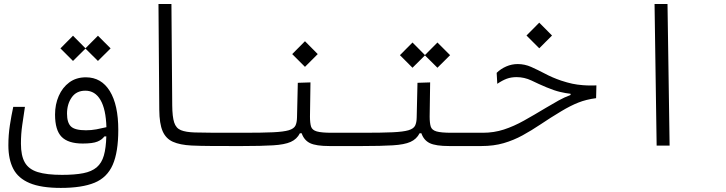

<svg xmlns="http://www.w3.org/2000/svg" viewBox="-20 -713 3556 940"><path d="M277.8 207Q181.2 207 125 183.3Q68.8 159.7 44.9 113.3Q21 66.9 21 -1.5Q21 -52.2 28.3 -99.6Q35.6 -147 44.9 -189.9H102.1Q95.2 -144.5 88.9 -100.8Q82.5 -57.1 82.5 -9.8Q82.5 49.3 101.6 82.5Q120.6 115.7 164.6 129.4Q208.5 143.1 283.7 143.1Q346.2 143.1 387.5 135Q428.7 127 453.6 106Q478 85 488.5 48.3Q499 11.7 500.5 -45.4L490.7 -44.9Q480 -29.3 457 -19.8Q434.1 -10.3 384.8 -10.3Q314 -10.3 281.7 -43Q249.5 -75.7 249.5 -152.3Q249.5 -201.7 267.6 -243.2Q285.6 -284.7 319.3 -309.6Q353 -334.5 400.4 -334.5Q476.1 -334.5 517.6 -267.1Q559.1 -199.7 559.1 -77.1Q559.1 32.2 531.7 94.2Q504.4 156.2 442.9 181.6Q381.3 207 277.8 207ZM501 -90.3Q498.5 -178.2 471.9 -223.6Q445.3 -269 397.9 -269Q354 -269 331.1 -236.1Q308.1 -203.1 308.1 -156.7Q308.1 -112.3 327.4 -93.8Q346.7 -75.2 400.9 -75.2Q426.8 -75.2 451.9 -79.8Q477.1 -84.5 501 -90.3ZM459.5 -414.6 398.4 -475.1 337.4 -414.6 275.9 -476.1 337.4 -538.1 398.4 -476.6 459.5 -538.1 521.5 -476.1Z M1166 2Q1153.3 2 1141.1 2Q1128.4 2 1116.2 2Q1062.5 2 1012.7 1.7Q962.9 1.5 918 -0.5Q861.3 -3.4 826.7 -18.8Q792 -34.2 776.1 -71Q760.3 -107.9 759.8 -175.3L755.9 -693.4H819.3L823.2 -197.3Q823.7 -141.1 832.8 -113.3Q841.8 -85.4 865.7 -75.7Q889.6 -65.9 933.6 -64.5Q974.1 -63.5 1019.3 -63.2Q1064.5 -63 1121.1 -63Q1133.3 -63 1146 -63Q1158.7 -63 1171.9 -63Q1192.4 -63 1192.4 -33.7Q1192.4 2 1166 2Z M1166 2 1171.9 -63Q1263.7 -63 1316.4 -65.4Q1369.1 -67.9 1394 -75.4Q1418.9 -83 1426.3 -97.9Q1433.6 -112.8 1434.1 -137.7L1438 -307.6L1500 -309.6L1497.6 -142.6Q1497.6 -110.4 1502.9 -93.3Q1508.3 -76.2 1531 -69.6Q1553.7 -63 1604.5 -63H1757.8Q1776.4 -63 1783.7 -56.4Q1791 -49.8 1791 -33.2Q1791 -12.2 1780.3 -5.1Q1769.5 2 1752 2H1593.3Q1527.3 2 1498 -12.2Q1468.8 -26.4 1457 -60.5H1448.2Q1433.6 -31.7 1403.6 -18.3Q1373.5 -4.9 1317.1 -1.5Q1260.7 2 1166 2ZM1473.1 -385.7 1410.6 -448.2 1473.1 -511.2 1535.6 -448.2Z M1752 2 1757.8 -63Q1849.6 -63 1902.3 -65.4Q1955.1 -67.9 1980 -75.4Q2004.9 -83 2012.2 -97.9Q2019.5 -112.8 2020 -137.7L2023.9 -307.6L2085.9 -309.6L2083.5 -142.6Q2083.5 -110.4 2088.9 -93.3Q2094.2 -76.2 2116.9 -69.6Q2139.6 -63 2190.4 -63H2343.8Q2362.3 -63 2369.6 -56.4Q2377 -49.8 2377 -33.2Q2377 -12.2 2366.2 -5.1Q2355.5 2 2337.9 2H2179.2Q2113.3 2 2084 -12.2Q2054.7 -26.4 2043 -60.5H2034.2Q2019.5 -31.7 1989.5 -18.3Q1959.5 -4.9 1903.1 -1.5Q1846.7 2 1752 2ZM2121.6 -381.3 2060.5 -441.9 1999.5 -381.3 1938 -442.9 1999.5 -504.9 2060.5 -443.4 2121.6 -504.9 2183.6 -442.9Z M2336.4 2Q2324.7 2 2317.1 -5.6Q2309.6 -13.2 2309.6 -31.2Q2309.6 -63 2343.8 -63Q2398.4 -63 2447 -78.9Q2495.6 -94.7 2545.4 -122.6Q2595.2 -150.4 2653.3 -185.5Q2687 -205.6 2715.1 -221.2Q2743.2 -236.8 2773.4 -248V-253.9Q2750.5 -256.3 2722.2 -262.9Q2693.8 -269.5 2655.3 -285.6Q2616.7 -301.8 2582 -318.8Q2546.9 -335.4 2509.3 -335.4Q2482.4 -335.4 2461.2 -327.6Q2439.9 -319.8 2414.6 -302.7L2411.6 -356.4Q2431.6 -376 2458.5 -387.7Q2485.4 -399.4 2514.6 -399.4Q2548.8 -399.4 2580.6 -385.3Q2612.3 -371.1 2647.9 -352.5Q2683.1 -333.5 2727.1 -318.4Q2756.8 -308.6 2781.7 -303.2Q2806.6 -297.9 2834.5 -295.9Q2853 -294.4 2876 -294.4Q2887.2 -294.4 2899.9 -294.9L2898.4 -232.4Q2850.1 -226.1 2811.8 -210.9Q2773.4 -195.8 2728 -168.5Q2673.3 -135.7 2627.9 -105Q2582 -74.2 2538.3 -50.3Q2494.6 -26.4 2446 -12.2Q2397.5 2 2336.4 2ZM2620.1 -476.6 2557.6 -539.1 2620.1 -602.1 2682.6 -539.1Z M3194.8 0 3184.6 -693.4H3248L3258.3 0Z"/></svg>

Font: CaskaydiaCove NFP Light
Style: Regular
Weight: 300
Designer: Aaron Bell
Foundry: Saja Typeworks
Version: Version 2111.001; VTT 6.35;Nerd Fonts 3.1.1